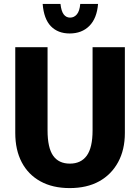

<svg xmlns="http://www.w3.org/2000/svg" viewBox="-20 -941 715 981"><path d="M223 -700V-275Q223 -186 251.5 -145.5Q280 -105 337 -105Q394 -105 423.5 -146Q453 -187 453 -275V-700H618V-262Q618 -176 583.5 -112.5Q549 -49 486.5 -14.5Q424 20 336 20Q249 20 186.5 -14.5Q124 -49 91 -112Q58 -175 58 -262V-700ZM289 -921Q293 -884 305.5 -867.5Q318 -851 338 -851Q359 -851 373 -868Q387 -885 390 -921H481Q475 -847 436.5 -808.5Q398 -770 336 -770Q276 -770 240 -807Q204 -844 198 -921Z"/></svg>

Font: Moderustic
Style: Bold
Weight: 700
Designer: Tural Alisoy
Foundry: TAFT Foundry
Version: Version 2.120